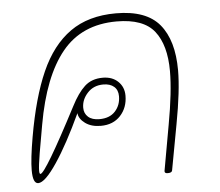

<svg xmlns="http://www.w3.org/2000/svg" viewBox="-47 -655 811 707"><g transform="rotate(-5 359.0 -301.5)"><path d="M534 -9 564 -177Q586 -297 586 -374Q586 -470 545.5 -521.5Q505 -573 406 -573Q277 -573 204 -483.5Q131 -394 100 -218Q90 -163 82 -115.5Q74 -68 74 -50Q74 -38 78 -38Q96 -38 220 -276Q244 -323 270 -347Q296 -371 337 -371Q372 -371 393.5 -350.5Q415 -330 415 -298Q415 -254 388 -224.5Q361 -195 315 -195Q280 -195 257.5 -211.5Q235 -228 233 -249Q182 -139 137 -72Q92 -5 67 -5Q47 -5 47 -54Q47 -96 61 -176Q86 -320 127.5 -413.5Q169 -507 236.5 -555Q304 -603 406 -603Q518 -603 567 -544Q616 -485 616 -374Q616 -300 593 -177L562 -9Q561 0 545 0Q533 0 534 -9ZM391 -298Q391 -321 376.5 -333.5Q362 -346 337 -346Q301 -346 278.5 -321.5Q256 -297 256 -267Q256 -246 270.5 -233Q285 -220 312 -220Q350 -220 370.5 -242.5Q391 -265 391 -298Z"/></g></svg>

Font: Mali ExtraLight
Style: Italic
Weight: 275
Italic angle: -10°
Version: Version 1.000; ttfautohint (v1.6)